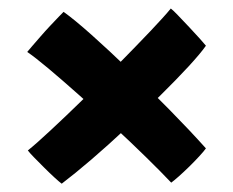

<svg xmlns="http://www.w3.org/2000/svg" viewBox="-20 -576 560 462"><path d="M475.5 -466Q463 -448 433.8 -416.2Q404.5 -384.5 365.5 -346Q326.5 -307.5 283.5 -267.2Q240.5 -227 200 -192.2Q159.5 -157.5 128.5 -134Q123 -138 111.2 -148.8Q99.5 -159.5 86.2 -172.8Q73 -186 62 -197.2Q51 -208.5 47 -214Q66.5 -229.5 102.2 -262.8Q138 -296 181 -338Q224 -380 266.2 -423Q308.5 -466 342 -501.2Q375.5 -536.5 391 -555.5Q396 -552 408.2 -539.2Q420.5 -526.5 435 -511Q449.5 -495.5 461 -482.8Q472.5 -470 475.5 -466ZM133 -547.5Q159 -529 200.5 -492Q242 -455 290.8 -408Q339.5 -361 388 -311.8Q436.5 -262.5 475.5 -219Q471 -212.5 460 -200.5Q449 -188.5 435.5 -175.2Q422 -162 409.8 -151.2Q397.5 -140.5 392 -136.5Q367.5 -162.5 331 -198.2Q294.5 -234 252.5 -272.8Q210.5 -311.5 170 -347.5Q129.5 -383.5 96.8 -411Q64 -438.5 45.5 -451Q48.5 -454.5 57.2 -464.8Q66 -475 77.5 -488.2Q89 -501.5 100.8 -514Q112.5 -526.5 121.5 -535.8Q130.5 -545 133 -547.5Z"/></svg>

Font: Grandstander Thin SemiBold
Style: Regular
Weight: 600
Version: Version 1.200